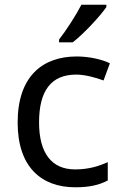

<svg xmlns="http://www.w3.org/2000/svg" viewBox="-20 -786 520 816"><path d="M432 -756V-766H326C303 -721 260 -655 231 -618V-606H289C336 -642 407 -719 432 -756ZM300 10C361 10 402 0 438 -19V-97C401 -80 357 -66 299 -66C198 -66 146 -137 146 -266C146 -400 197 -469 304 -469C341 -469 388 -456 420 -444L447 -517C415 -533 360 -546 306 -546C162 -546 55 -463 55 -265C55 -75 157 10 300 10Z"/></svg>

Font: Noto Sans Hebrew Droid Medium
Style: Regular
Weight: 500
Designer: Monotype Design Team
Foundry: Monotype Imaging Inc.
Version: Version 1.100